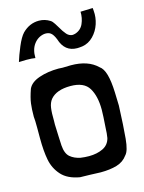

<svg xmlns="http://www.w3.org/2000/svg" viewBox="-116 -825 680 905"><g transform="rotate(-15 224.0 -373.0)"><path d="M172 -689Q191 -691 203 -682.5Q215 -674 225 -649Q245 -584 306 -584Q315 -584 331 -586Q362 -591 385 -614.5Q408 -638 418.5 -670Q429 -702 426 -734L425 -747L424 -748L365 -746Q366 -715 354 -688Q342 -661 313 -652Q305 -650 302 -650Q285 -650 272.5 -664Q260 -678 246 -703Q243 -708 234.5 -721.5Q226 -735 218 -740Q193 -756 164 -756Q118 -756 83 -721Q66 -703 49 -662.5Q32 -622 23 -592L59 -593Q88 -593 103 -590V-591Q102 -632 121.5 -658Q141 -684 172 -689ZM26 -271V-219Q26 -157 34.5 -113Q43 -69 72.5 -36Q102 -3 161 7L207 8Q243 10 261 10Q307 10 340.5 0Q374 -10 393 -37Q410 -54 415.5 -113Q421 -172 425 -272Q425 -281 423 -336.5Q421 -392 411.5 -425Q402 -458 384 -470Q339 -514 255 -514L215 -513Q202 -513 195 -514Q143 -514 100.5 -499.5Q58 -485 45 -456Q31 -416 27.5 -389Q24 -362 24 -325Q26 -308 26 -271ZM342 -274Q342 -249 337 -179Q337 -164 333 -138Q325 -106 296 -92Q267 -78 228 -78Q207 -78 187 -81Q157 -87 137.5 -103.5Q118 -120 115 -160L113 -202Q113 -216 111.5 -241Q110 -266 111 -281Q110 -320 113.5 -344.5Q117 -369 130 -385Q160 -420 228 -420Q294 -420 318 -380Q342 -340 342 -274Z"/></g></svg>

Font: Londrina Solid Light
Style: Regular
Weight: 300
Designer: Marcelo Magalhaes
Foundry: Marcelo Magalhães
Version: Version 1.002